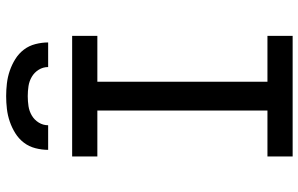

<svg xmlns="http://www.w3.org/2000/svg" viewBox="-198 -798 995 640"><g transform="rotate(-90 300.0 -477.5)"><path d="M99 0V-84H252V-651H99V-735H501V-651H348V-84H501V0ZM121 -815Q121 -836 126.5 -857.5Q132 -879 145 -896Q158 -913 176.5 -924.5Q195 -936 215.5 -943Q236 -950 257.5 -952.5Q279 -955 300 -955Q321 -955 342.5 -952.5Q364 -950 384.5 -943Q405 -936 423.5 -924.5Q442 -913 455 -896Q468 -879 473.5 -857.5Q479 -836 479 -815H397Q397 -832 388 -846.5Q379 -861 364.5 -869.5Q350 -878 333.5 -880.5Q317 -883 300 -883Q283 -883 266.5 -880.5Q250 -878 235.5 -869.5Q221 -861 212 -846.5Q203 -832 203 -815Z"/></g></svg>

Font: Iosevka Fixed Curly Md Ex
Style: Regular
Weight: 500
Width: 7
Monospace: yes
Designer: Belleve Invis
Foundry: Belleve Invis
Version: Version 30.1.2